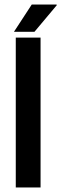

<svg xmlns="http://www.w3.org/2000/svg" viewBox="-20 -832 272 852"><path d="M133 -691H42L121 -812H231L232 -809ZM50 0V-665H160V0Z"/></svg>

Font: Pragati Narrow
Style: Bold
Weight: 700
Designer: Hector Gatti, Marcela Romero, Pablo Cosgaya and Nicolas Silva
Foundry: Omnibus-Type
Version: Version 1.010; ttfautohint (v1.3)